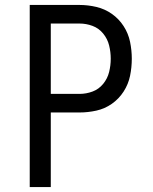

<svg xmlns="http://www.w3.org/2000/svg" viewBox="-20 -755 616 775"><path d="M100 0H185V-301H301Q335 -301 369 -308.5Q403 -316 431.5 -336Q460 -356 479 -385.5Q498 -415 505 -449Q512 -483 512 -518Q512 -552 505 -586Q498 -620 479 -649.5Q460 -679 431.5 -699Q403 -719 369 -727Q335 -735 301 -735H100ZM185 -376V-660H301Q328 -660 353.5 -650.5Q379 -641 396.5 -619.5Q414 -598 420.5 -571.5Q427 -545 427 -518Q427 -491 420.5 -464.5Q414 -438 396.5 -416.5Q379 -395 353.5 -385.5Q328 -376 301 -376Z"/></svg>

Font: Iosevka Sparkle
Style: Regular
Weight: 400
Designer: Belleve Invis
Foundry: Belleve Invis
Version: Version 4.5.0; ttfautohint (v1.8.3)